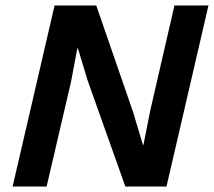

<svg xmlns="http://www.w3.org/2000/svg" viewBox="-20 -680 780 700"><path d="M26 0 179 -660H331L466 -269L501 -152H503L528 -278L616 -660H740L587 0H437L299 -388L264 -504H262L239 -382L150 0Z"/></svg>

Font: Elaine Sans SemiBold
Style: Italic
Weight: 600
Italic angle: -13°
Designer: Wei Huang
Foundry: Wei Huang
Version: Version 2.001;December 24, 2019;FontCreator 12.0.0.2547 64-b